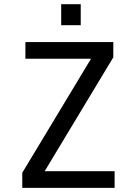

<svg xmlns="http://www.w3.org/2000/svg" viewBox="-20 -910 646 930"><path d="M87.9 -73.2 420.9 -625.5H103V-706.1H528.8V-632.3L196.3 -80.6H535.2V0H87.9ZM276.4 -889.6H371.1V-788.1H276.4Z"/></svg>

Font: Monda
Style: Regular
Weight: 400
Designer: Vernon Adams
Foundry: Vernon Adams
Version: Version 2.100; ttfautohint (v1.8.3)